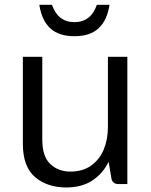

<svg xmlns="http://www.w3.org/2000/svg" viewBox="-20 -786 646 820"><path d="M523.9 -543.5V0H485.4Q462.9 0 456.5 -20.5L443.8 -95.2Q419.9 -45.4 374.8 -15.4Q329.6 14.6 263.2 14.6Q181.6 14.6 129.6 -29.8Q77.6 -74.2 77.6 -172.4V-543.5H160.6V-189.9Q160.6 -117.7 194.8 -85.4Q229 -53.2 280.8 -53.2Q333 -53.2 368.9 -78.6Q404.8 -104 422.9 -147.2Q440.9 -190.4 440.9 -244.1V-543.5ZM147.9 -765.6H202.1Q213.9 -729.5 238.3 -710.4Q262.7 -691.4 297.9 -691.4Q333 -691.4 357.4 -710.4Q381.8 -729.5 393.6 -765.6H447.8Q437.5 -698.7 400.9 -665Q364.3 -631.3 297.9 -631.3Q231.4 -631.3 194.8 -665Q158.2 -698.7 147.9 -765.6Z"/></svg>

Font: Lycee Sans
Style: Regular
Weight: 400
Designer: Justin Alvin
Foundry: Alkove Design
Version: Version 1.030